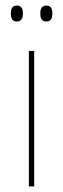

<svg xmlns="http://www.w3.org/2000/svg" viewBox="-20 -668 226 688"><path d="M102.5 0H83.5V-485.5H102.5ZM40.5 -591Q29.5 -591 24.2 -597.8Q19 -604.5 19 -618.5V-621.5Q19 -634.5 24.2 -641.2Q29.5 -648 40.5 -648Q51 -648 56.5 -641.2Q62 -634.5 62 -621.5V-618.5Q62 -604.5 56.5 -597.8Q51 -591 40.5 -591ZM146 -591Q135 -591 129.8 -597.8Q124.5 -604.5 124.5 -618.5V-621.5Q124.5 -634.5 129.8 -641.2Q135 -648 146 -648Q157 -648 162.2 -641.2Q167.5 -634.5 167.5 -621.5V-618.5Q167.5 -604.5 162.2 -597.8Q157 -591 146 -591Z"/></svg>

Font: Anek Malayalam Thin
Style: Regular
Weight: 250
Version: Version 1.003